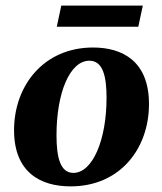

<svg xmlns="http://www.w3.org/2000/svg" viewBox="-20 -650 578 683"><path d="M231 13C407 13 510 -121 510 -280C510 -432 416 -481 311 -481C136 -481 30 -346 30 -187C30 -37 124 13 231 13ZM241 -35C194 -35 181 -91 181 -169C181 -319 228 -434 298 -434C346 -434 359 -379 359 -302C359 -151 309 -35 241 -35ZM472 -555 488 -630H198L182 -555Z"/></svg>

Font: STIX Two Text
Style: Bold Italic
Weight: 700
Italic angle: -12°
Designer: Ross Mills, John Hudson & Paul Hanslow, Tiro Typeworks Ltd; with prior portions MicroPress Inc. and Coen Hoffman, Elsevi
Foundry: Tiro Typeworks Ltd
Version: Version 2.13 b171